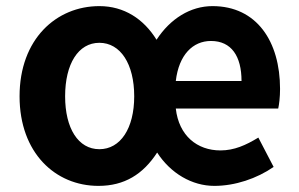

<svg xmlns="http://www.w3.org/2000/svg" viewBox="-20 -594 978 628"><path d="M302 14C387 14 448 -24 494 -95C538 -27 608 14 681 14C749 14 820 -10 875 -48L825 -144C784 -119 746 -102 701 -102C625 -102 565 -150 555 -239H890C893 -252 896 -276 896 -303C896 -458 820 -574 675 -574C603 -574 537 -533 492 -464C450 -532 386 -574 305 -574C164 -574 44 -466 44 -279C44 -94 161 14 302 14ZM305 -106C236 -106 193 -174 193 -279C193 -385 236 -454 305 -454C374 -454 419 -385 419 -279C419 -174 374 -106 305 -106ZM555 -329C565 -415 611 -460 670 -460C737 -460 770 -410 770 -329Z"/></svg>

Font: Noto Sans Mono CJK JP Bold
Style: Regular
Weight: 700
Designer: Ryoko NISHIZUKA (kana & ideographs); Paul D. Hunt (Latin, Greek & Cyrillic); Wenlong ZHANG (bopomofo); Sandoll Communica
Foundry: Adobe Systems Incorporated
Version: Version 1.004;PS 1.004;hotconv 1.0.82;makeotf.lib2.5.63406